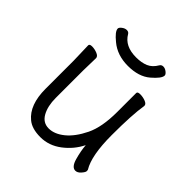

<svg xmlns="http://www.w3.org/2000/svg" viewBox="-183 -801 956 956"><g transform="rotate(45 295.0 -323.0)"><path d="M162 -456 160 -368V-175Q160 -117 181 -79.5Q202 -42 242.5 -42Q283 -42 323.5 -75Q364 -108 395 -171.5Q426 -235 426 -342V-475Q426 -485 445 -485Q464 -485 482 -478Q500 -471 500 -459V-457Q488 -385 488 -241Q488 -97 526 -35Q527 -33 527 -25.5Q527 -18 513.5 -2.5Q500 13 485 13Q460 13 447.5 -31Q435 -75 432 -114Q405 -59 354.5 -20.5Q304 18 244 18Q184 18 152 -9Q92 -58 92 -171V-368L89 -474Q89 -484 107 -484Q125 -484 143.5 -476.5Q162 -469 162 -456ZM465 -637Q465 -616 421 -578.5Q377 -541 301.5 -541Q226 -541 176 -583Q134 -617 134 -637Q134 -645 146.5 -654.5Q159 -664 171.5 -664Q184 -664 190 -654Q221 -600 300 -600Q338 -600 365 -611.5Q392 -623 410 -654Q416 -664 428.5 -664Q441 -664 453 -654.5Q465 -645 465 -637Z"/></g></svg>

Font: QiushuiShotai
Style: Regular
Weight: 600
Designer: Fontworks Inc.
Foundry: Fontworks Inc.
Version: Version 1.250